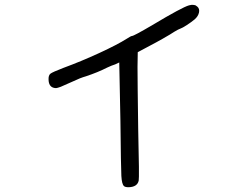

<svg xmlns="http://www.w3.org/2000/svg" viewBox="-20 -701 1040 801"><path d="M768.6 -678.7Q780.3 -681.6 785.2 -680.7Q789.1 -679.7 792 -679.7Q795.9 -679.7 803.7 -672.9Q813.5 -664.1 810.1 -648.4Q806.6 -632.8 792 -620.1Q779.3 -609.4 759.8 -596.7Q740.2 -584 733.4 -582Q724.6 -579.1 707 -568.4Q694.3 -559.6 658.2 -539.1Q639.6 -528.3 589.8 -502L554.7 -483.4L553.7 -421.9Q553.7 -365.2 556.6 -159.2Q561.5 43 558.6 52.7Q552.7 79.1 516.6 80.1Q502 80.1 497.1 75.2Q488.3 67.4 486.3 33.2Q484.4 -1 482.4 -196.3L477.5 -440.4L460.9 -432.6Q445.3 -427.7 426.8 -418.9Q388.7 -399.4 338.9 -382.8Q314.5 -376 284.2 -361.3Q255.9 -348.6 233.4 -338.9Q219.7 -334 214.8 -333.5Q210 -333 203.1 -335Q183.6 -340.8 182.6 -368.2Q181.6 -386.7 190.4 -393.6Q199.2 -400.4 245.1 -418Q319.3 -445.3 394.5 -480Q469.7 -514.6 509.8 -540Q526.4 -550.8 530.3 -550.8Q538.1 -550.8 616.2 -596.7Q740.2 -670.9 768.6 -678.7Z"/></svg>

Font: JasonHandwriting4
Style: Regular
Weight: 400
Version: Version 1.01.21